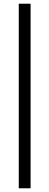

<svg xmlns="http://www.w3.org/2000/svg" viewBox="-20 -804 263 1024"><path d="M80.1 200.2V-784.2H143.1V200.2Z"/></svg>

Font: Abel
Style: Regular
Weight: 400
Designer: Matthew Desmond
Foundry: Matthew Desmond
Version: Version 1.003